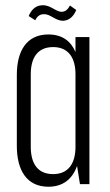

<svg xmlns="http://www.w3.org/2000/svg" viewBox="-20 -700 418 730"><path d="M142 -680C119 -680 101 -667 89 -639L114 -623C122 -639 132 -646 147 -646C172 -647 190 -621 220 -621C242 -622 259 -636 270 -662L246 -679C238 -664 229 -656 215 -655C192 -655 173 -681 142 -680ZM164 -569C81 -569 44 -506 44 -415V-145C44 -54 81 10 164 10C221 10 256 -21 273 -69L284 0H320V-559H267V-502C250 -543 217 -569 164 -569ZM182 -521C241 -521 267 -479 267 -418V-142C267 -80 241 -38 182 -38C122 -38 97 -80 97 -142V-418C97 -479 122 -521 182 -521Z"/></svg>

Font: Modon Arabic
Style: Regular
Weight: 400
Designer: Ahmedzaza
Foundry: Ahmedzaza
Version: Version 2.010